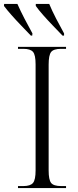

<svg xmlns="http://www.w3.org/2000/svg" viewBox="-54 -951 396 971"><path d="M37 0V-10H64Q100 -10 113 -26Q126 -42 126 -89V-626Q126 -673 113 -688.5Q100 -704 64 -704H37V-714H280V-704H255Q217 -704 204.5 -688Q192 -672 192 -624V-89Q192 -42 204.5 -26Q217 -10 255 -10H280V0ZM102 -771Q79 -795 53 -822Q27 -849 4 -875Q-19 -901 -34 -921L-33 -931H34Q49 -897 70 -856.5Q91 -816 110 -782L109 -771ZM262 -771Q239 -795 213 -822Q187 -849 164 -875Q141 -901 127 -921V-931H195Q209 -897 230 -856.5Q251 -816 270 -782V-771Z"/></svg>

Font: Noto Serif Display SemiCondensed Light
Style: Regular
Weight: 300
Width: 4
Designer: Monotype Design Team
Foundry: Monotype Imaging Inc.
Version: Version 2.009